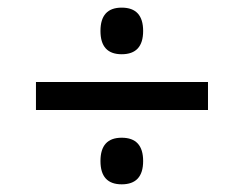

<svg xmlns="http://www.w3.org/2000/svg" viewBox="-20 -604 640 503"><path d="M298.8 -584Q355 -584 355 -522.9Q355 -461.9 298.8 -461.9Q243.2 -461.9 243.2 -522.9Q243.2 -584 298.8 -584ZM74.2 -315.9V-389.2H524.9V-315.9ZM298.8 -243.2Q355 -243.2 355 -182.1Q355 -121.1 298.8 -121.1Q243.2 -121.1 243.2 -182.1Q243.2 -243.2 298.8 -243.2Z"/></svg>

Font: Noto Mono
Style: Regular
Weight: 400
Designer: Monotype Design Team
Foundry: Monotype Imaging Inc.
Version: Version 1.00